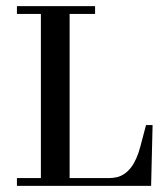

<svg xmlns="http://www.w3.org/2000/svg" viewBox="-20 -606 525 626"><path d="M472.7 0 477.5 -198.2H456.1L437.5 -127.9Q415 -42 361.3 -28.3Q348.6 -25.4 335 -25.4H207V-560.5H290V-585.9H35.2V-560.5H113.3V-25.4H35.2V0Z"/></svg>

Font: Abhaya Libre Medium
Style: Regular
Weight: 500
Designer: Pushpananda Ekanayake, Sol Matas, Pathum Egodawatta
Foundry: Mooniak
Version: Version 1.050 ; ttfautohint (v1.6)